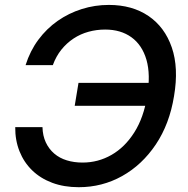

<svg xmlns="http://www.w3.org/2000/svg" viewBox="-20 -758 771 788"><path d="M303.2 10.3Q242.7 10.3 194.3 -7.8Q146 -25.9 112.1 -58.8Q78.1 -91.8 60.1 -137Q42 -182.1 42.5 -236.3H154.3Q155.3 -200.7 168 -173.6Q180.7 -146.5 202.6 -127.7Q224.6 -108.9 254.2 -99.9Q283.7 -90.8 318.8 -90.8Q382.8 -90.8 437.7 -122.3Q492.7 -153.8 531.2 -214.6Q569.8 -275.4 584 -363.8Q598.6 -451.7 581.1 -512.5Q563.5 -573.2 519.5 -605Q475.6 -636.7 411.6 -636.7Q376.5 -636.7 343.5 -627.7Q310.5 -618.7 282.2 -600.1Q253.9 -581.5 231.9 -554.2Q210 -526.9 196.8 -490.7H85Q103.5 -549.3 137.5 -595Q171.4 -640.6 216.8 -672.4Q262.2 -704.1 315.7 -720.9Q369.1 -737.8 426.8 -737.8Q522.5 -737.8 589.4 -692.4Q656.2 -647 685.1 -563.2Q713.9 -479.5 694.3 -363.8Q675.8 -249 619.4 -165Q563 -81.1 481.2 -35.4Q399.4 10.3 303.2 10.3ZM286.6 -323.7 302.2 -418H624L608.4 -323.7Z"/></svg>

Font: Inter 17pt Medium
Style: Italic
Weight: 500
Italic angle: -9.3988°
Version: Version 4.001;git-66647c0bb